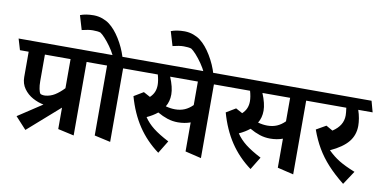

<svg xmlns="http://www.w3.org/2000/svg" viewBox="-107 -1086 2798 1399"><g transform="rotate(10 1292.0 -386.5)"><path d="M594.2 -497.6H492.7V46.4L374 20V-138.7L139.2 67.9L58.6 -20L236.8 -137.2Q195.8 -145 156.2 -166.5Q116.7 -188 90.3 -224.6Q64 -261.2 64 -311V-497.6H-0.5L-24.9 -579.6H571.3ZM236.8 -203.6Q274.9 -206.5 307.9 -226.8Q340.8 -247.1 374 -282.2V-497.6H184.1V-301.3Q184.1 -268.6 189.2 -243.7Q194.3 -218.8 201.7 -210.4Q204.1 -207.5 214.4 -205.3Q224.6 -203.1 236.8 -203.6Z M861.3 -497.6H762.7V46.4L644 20V-497.6H566.9L542.5 -579.6H669.9Q654.8 -609.9 632.8 -640.6Q610.8 -671.4 589.6 -694.3Q568.4 -717.3 554.2 -726.1Q534.2 -732.4 498 -732.4Q465.8 -732.4 417 -720.2L385.7 -825.2Q426.3 -841.3 486.3 -841.3Q521 -840.8 551.5 -829.6Q582 -818.4 603 -802.2Q646 -769.5 684.1 -708.3Q722.2 -647 743.2 -579.6H838.4Z M1540 -497.6H1434.6V47.9L1315.9 19.5V-195.3Q1272.9 -179.7 1223.1 -179.7Q1182.6 -179.7 1145.5 -191.9Q1108.4 -204.1 1071.3 -225.6Q1037.6 -198.2 992.7 -177.7Q1020.5 -136.2 1063.2 -102.5Q1106 -68.8 1179.2 -30.8L1121.6 63.5Q1028.8 -4.9 967.5 -96.9Q906.2 -189 872.1 -311.5L941.9 -353.5L991.2 -326.7Q1012.7 -347.2 1022.2 -370.1Q1031.7 -393.1 1031.7 -421.4Q1031.7 -453.6 1019.5 -497.6H832L806.6 -579.6H1516.1ZM1315.9 -497.6H1110.8Q1141.6 -423.3 1141.6 -371.1Q1141.6 -319.3 1117.2 -279.3Q1153.8 -269.5 1187 -269.5Q1225.6 -269.5 1256.8 -282.7Q1288.1 -295.9 1315.9 -323.7Z M1347.7 -567.4Q1333 -599.6 1310.1 -632.8Q1287.1 -666 1264.2 -691.4Q1241.2 -716.8 1226.1 -726.1Q1206.1 -732.4 1169.9 -732.4Q1137.7 -732.4 1088.9 -720.2L1057.6 -825.2Q1098.1 -841.3 1158.2 -841.3Q1192.9 -840.8 1223.4 -829.6Q1253.9 -818.4 1274.9 -802.2Q1319.8 -768.1 1359.1 -702.9Q1398.4 -637.7 1418.5 -567.4Z M2222.7 -497.6H2117.2V47.9L1998.5 19.5V-195.3Q1955.6 -179.7 1905.8 -179.7Q1865.2 -179.7 1828.1 -191.9Q1791 -204.1 1753.9 -225.6Q1720.2 -198.2 1675.3 -177.7Q1703.1 -136.2 1745.8 -102.5Q1788.6 -68.8 1861.8 -30.8L1804.2 63.5Q1711.4 -4.9 1650.1 -96.9Q1588.9 -189 1554.7 -311.5L1624.5 -353.5L1673.8 -326.7Q1695.3 -347.2 1704.8 -370.1Q1714.4 -393.1 1714.4 -421.4Q1714.4 -453.6 1702.1 -497.6H1514.6L1489.3 -579.6H2198.7ZM1998.5 -497.6H1793.5Q1824.2 -423.3 1824.2 -371.1Q1824.2 -319.3 1799.8 -279.3Q1836.4 -269.5 1869.6 -269.5Q1908.2 -269.5 1939.5 -282.7Q1970.7 -295.9 1998.5 -323.7Z M2350.6 -171.9Q2391.6 -131.3 2435.5 -104.5Q2479.5 -77.6 2553.7 -47.9L2487.3 52.7Q2416.5 -3.9 2367.4 -57.6Q2318.4 -111.3 2283.7 -170.2Q2249 -229 2222.7 -302.7L2294.4 -343.8L2343.3 -315.9Q2381.8 -341.3 2400.6 -372.3Q2419.4 -403.3 2419.4 -441.4Q2419.4 -460.9 2414.1 -497.6H2197.3L2171.9 -579.6H2586.4L2608.9 -497.6H2502.4Q2512.7 -467.8 2517.8 -437.7Q2522.9 -407.7 2522.9 -382.8Q2522.9 -314 2481.9 -263.7Q2440.9 -213.4 2350.6 -171.9Z"/></g></svg>

Font: Vesper Libre
Style: Bold
Weight: 700
Designer: Robert Keller & Kimya Gandhi
Foundry: Mota Italic
Version: Version 1.058